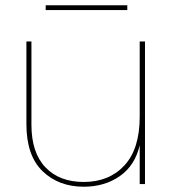

<svg xmlns="http://www.w3.org/2000/svg" viewBox="-20 -697 654 727"><path d="M529 -540V0H509V-147Q491 -70 433.5 -30Q376 10 297 10Q202 10 141 -49Q80 -108 80 -227V-540H99V-225Q99 -119 152 -63.5Q205 -8 297 -8Q393 -8 451 -70.5Q509 -133 509 -255V-540ZM462 -677V-659H153V-677Z"/></svg>

Font: Fz Poppins Thin
Style: Regular
Weight: 100
Designer: Ninad Kale (Devanagari), Jonny Pinhorn (Latin)
Foundry: Indian Type Foundry
Version: Vit hóa bi Vntype.Com & FontZin.Com